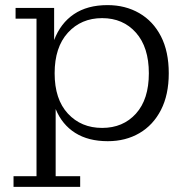

<svg xmlns="http://www.w3.org/2000/svg" viewBox="-20 -542 741 752"><path d="M33 190V148H123V-469H41V-511H192V-385Q217 -451 269.5 -486.5Q322 -522 401 -522Q471 -522 525.5 -490.5Q580 -459 610.5 -399.5Q641 -340 641 -255Q641 -171 610.5 -111.5Q580 -52 526 -20.5Q472 11 402 11Q326 11 274.5 -21.5Q223 -54 198 -115V148H294V190ZM380 -41Q462 -41 512.5 -97Q563 -153 563 -255Q563 -357 512.5 -414Q462 -471 380 -471Q298 -471 246 -414Q194 -357 194 -255Q194 -153 246 -97Q298 -41 380 -41Z"/></svg>

Font: Montagu Slab 16pt Light
Style: Regular
Weight: 300
Designer: Florian Karsten
Foundry: Florian Karsten
Version: Version 1.000; ttfautohint (v1.8.3)